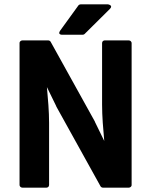

<svg xmlns="http://www.w3.org/2000/svg" viewBox="-20 -852 696 884"><path d="M70 0C70 5 75 12 83 12H194C199 12 206 8 206 0V-286C206 -340 201 -396 196 -451L239 -363V-362L443 6C445 9 449 12 454 12H573C578 12 586 8 586 0V-654C586 -659 581 -666 573 -666H462C457 -666 450 -662 450 -654V-370C450 -316 455 -258 460 -203L417 -291V-292L213 -660C211 -663 207 -666 202 -666H83C78 -666 70 -662 70 -654ZM486 -811C503 -828 477 -832 477 -832H351C348 -832 343 -830 341 -827L257 -711C243 -691 267 -692 267 -692H360C363 -692 367 -693 369 -695Z"/></svg>

Font: Falling Sky
Style: Bd
Weight: 700
Designer: Paul D. Hunt
Foundry: Adobe Systems Incorporated
Version: Version 1.02